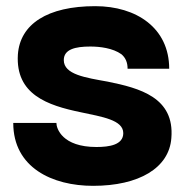

<svg xmlns="http://www.w3.org/2000/svg" viewBox="-20 -593 624 623"><path d="M282 10C431 10 529 -48 536 -145C547 -277 433 -307 330 -328C258 -341 187 -351 187 -398C187 -433 224 -442 273 -442C304 -442 346 -437 374 -417C387 -406 394 -391 394 -370H529C529 -502 423 -573 289 -573C134 -573 45 -515 38 -416C30 -286 135 -251 241 -229C311 -214 380 -204 380 -161C380 -123 335 -116 293 -116C182 -116 163 -176 163 -194H23C23 -49 150 10 282 10Z"/></svg>

Font: OSH Darker Grotesque Black
Style: Regular
Weight: 900
Designer: Gabriel Lam
Foundry: TypeRant
Version: Version 1.000;Glyphs 3.1.1 (3148)